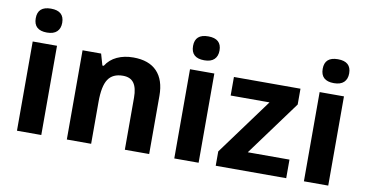

<svg xmlns="http://www.w3.org/2000/svg" viewBox="-70 -890 2053 1074"><g transform="rotate(10 956.5 -353.0)"><path d="M66.9 -638.2Q66.9 -705.6 142.1 -705.6Q217.3 -705.6 217.3 -638.2Q217.3 -606 198.5 -587.9Q179.7 -569.8 142.1 -569.8Q66.9 -569.8 66.9 -638.2ZM210.9 0H72.8V-506.8H210.9Z M823.7 0H685.5V-295.9Q685.5 -351.1 666 -378.4Q646.5 -405.8 604 -405.8Q545.9 -405.8 520 -366.9Q494.1 -328.1 494.1 -238.8V0H356V-506.8H461.4L480 -441.9H487.8Q510.7 -479 551.3 -497.8Q591.8 -516.6 643.6 -516.6Q731.9 -516.6 777.8 -468.8Q823.7 -420.9 823.7 -330.6Z M960.4 -638.2Q960.4 -705.6 1035.6 -705.6Q1110.8 -705.6 1110.8 -638.2Q1110.8 -606 1092 -587.9Q1073.2 -569.8 1035.6 -569.8Q960.4 -569.8 960.4 -638.2ZM1104.5 0H966.3V-506.8H1104.5Z M1602.1 0H1201.7V-81.5L1436.5 -401.4H1215.8V-506.8H1593.8V-417L1365.2 -105.5H1602.1Z M1696.8 -638.2Q1696.8 -705.6 1772 -705.6Q1847.2 -705.6 1847.2 -638.2Q1847.2 -606 1828.4 -587.9Q1809.6 -569.8 1772 -569.8Q1696.8 -569.8 1696.8 -638.2ZM1840.8 0H1702.6V-506.8H1840.8Z"/></g></svg>

Font: Bpm'online Open Sans
Style: Bold
Weight: 700
Foundry: Ascender Corporation
Version: Version 1.10